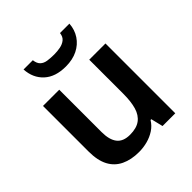

<svg xmlns="http://www.w3.org/2000/svg" viewBox="-206 -902 1054 1054"><g transform="rotate(-45 321.0 -374.5)"><path d="M562 -542V0H463L446 -70H440Q423 -42 396 -24.5Q369 -7 337 1.5Q305 10 271 10Q211 10 167 -11Q123 -32 100 -75.5Q77 -119 77 -188V-542H203V-213Q203 -153 227 -122.5Q251 -92 303 -92Q354 -92 383 -113.5Q412 -135 424 -176Q436 -217 436 -277V-542ZM499 -759Q496 -714 473 -679.5Q450 -645 411 -625.5Q372 -606 319 -606Q238 -606 192.5 -648Q147 -690 143 -759H215Q218 -732 232 -718.5Q246 -705 269 -701.5Q292 -698 320 -698Q345 -698 368 -702.5Q391 -707 407 -720Q423 -733 426 -759Z"/></g></svg>

Font: Noto Sans Hebrew SemiBold
Style: Regular
Weight: 600
Designer: Monotype Design Team
Foundry: Monotype Imaging Inc.
Version: Version 2.003